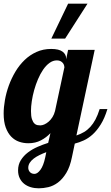

<svg xmlns="http://www.w3.org/2000/svg" viewBox="-33 -770 602 1040"><path d="M356.9 80.1Q346.2 133.8 325.9 167Q305.7 200.2 280.8 218.8Q255.9 237.3 228.8 243.7Q201.7 250 176.8 250Q153.8 250 133.5 243.9Q113.3 237.8 98.1 225.8Q83 213.9 74 195.6Q64.9 177.2 64.9 152.8Q64.9 121.6 79.8 97.7Q94.7 73.7 118.2 55.9Q141.6 38.1 170.7 25.4Q199.7 12.7 228 3.9L240.2 -48.8Q218.3 -25.4 188.7 -9.8Q159.2 5.9 120.1 5.9Q94.2 5.9 70.3 -2.4Q46.4 -10.7 27.8 -29.8Q9.3 -48.8 -2 -79.6Q-13.2 -110.4 -13.2 -154.8Q-13.2 -189 -6.3 -228Q0.5 -267.1 14.6 -306.2Q28.8 -345.2 50 -381.1Q71.3 -417 99.9 -444.6Q128.4 -472.2 164.6 -488.5Q200.7 -504.9 244.1 -504.9Q286.6 -504.9 305.9 -490.2Q325.2 -475.6 325.2 -454.1V-448.2L335.9 -500H480L380.9 -36.1Q403.8 -43.9 422.4 -54.9Q440.9 -65.9 456.3 -82.8Q471.7 -99.6 484.1 -123Q496.6 -146.5 506.8 -179.2H548.8Q533.7 -129.4 512.9 -96.2Q492.2 -63 468.8 -41.7Q445.3 -20.5 420.4 -9.3Q395.5 2 372.1 7.8ZM315.9 -405.8Q315.9 -410.2 314 -416.5Q312 -422.9 307.4 -428.7Q302.7 -434.6 294.9 -438.7Q287.1 -442.9 274.9 -442.9Q253.9 -442.9 235.1 -429.2Q216.3 -415.5 200.7 -392.8Q185.1 -370.1 172.9 -341.3Q160.6 -312.5 152.1 -282Q143.6 -251.5 139.2 -221.9Q134.8 -192.4 134.8 -168.9Q134.8 -140.1 140.1 -124.5Q145.5 -108.9 153.1 -101.3Q160.6 -93.8 169.4 -92.3Q178.2 -90.8 185.1 -90.8Q195.3 -90.8 207 -95.9Q218.8 -101.1 230.2 -110.8Q241.7 -120.6 251 -135.3Q260.3 -149.9 265.1 -168.9ZM217.8 54.2Q198.2 61.5 180.7 70.1Q163.1 78.6 149.7 88.9Q136.2 99.1 128.2 111.6Q120.1 124 120.1 139.2Q120.1 144.5 122.1 150.4Q124 156.2 128.2 161.1Q132.3 166 138.7 168.9Q145 171.9 153.8 171.9Q169.4 171.9 185.8 150.1Q202.1 128.4 211.9 83ZM245.1 -561 335.9 -750H440.9L319.8 -561Z"/></svg>

Font: Lobster
Style: Regular
Weight: 400
Designer: Pablo Impallari
Foundry: Pablo Impallari
Version: Version 1.007; ttfautohint (v1.1) -l 8 -r 50 -G 50 -x 14 -D 